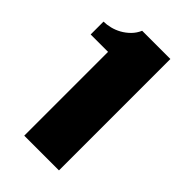

<svg xmlns="http://www.w3.org/2000/svg" viewBox="-233 -864 949 949"><g transform="rotate(45 241.5 -389.5)"><path d="M372.1 -778.8V0H129.4V-585.9H7.8V-675.8Q29.3 -675.8 54 -681.9Q78.6 -688 101.6 -700.7Q124.5 -713.4 144 -732.9Q163.6 -752.4 174.8 -778.8Z"/></g></svg>

Font: Coda Caption ExtraBold
Style: Regular
Weight: 800
Designer: vernon adams
Foundry: vernon adams
Version: Version 1.002